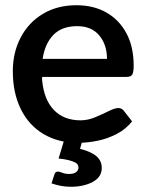

<svg xmlns="http://www.w3.org/2000/svg" viewBox="-20 -539 559 734"><path d="M278 7Q203 7 146.5 -26.5Q90 -60 59.5 -122Q29 -184 29 -267Q29 -338 59 -395.5Q89 -453 144 -486Q199 -519 272 -519Q338 -519 387 -491Q436 -463 463.5 -411.5Q491 -360 491 -288Q491 -264 486 -254.5Q481 -245 464 -245H141Q141 -242 141 -239Q141 -236 141 -233Q148 -158 186 -118.5Q224 -79 288 -79Q316 -79 344.5 -91Q373 -103 396 -114.5Q419 -126 432 -126Q445 -126 453 -116L485 -75Q461 -45 426.5 -27Q392 -9 353.5 -1Q315 7 278 7ZM143 -314H389Q389 -368 359.5 -403.5Q330 -439 275 -439Q217 -439 184.5 -406Q152 -373 143 -314ZM251 175Q231 175 212.5 171.5Q194 168 177 162L188 128Q191 117 201 117Q208 117 218.5 121.5Q229 126 244 126Q262 126 271 119Q280 112 280 102Q280 89 269 83Q258 77 241.5 73Q225 69 204 67L226 -6H296L286 30Q329 41 349 58.5Q369 76 369 103Q369 138 334.5 156.5Q300 175 251 175Z"/></svg>

Font: Aleo SemiBold
Style: Regular
Weight: 600
Designer: Alessio Laiso
Foundry: Alessio Laiso
Version: Version 2.001;gftools[0.9.29]